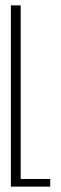

<svg xmlns="http://www.w3.org/2000/svg" viewBox="-20 -695 226 715"><path d="M20.5 0H167V-28.5H57V-675H20.5Z"/></svg>

Font: Anybody ExtraCondensed ExtraLight
Style: Regular
Weight: 250
Width: 2
Version: Version 1.113;gftools[0.9.25]